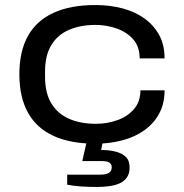

<svg xmlns="http://www.w3.org/2000/svg" viewBox="-20 -559 731 763"><path d="M359 12Q260 12 192.5 -19Q125 -50 91 -111.5Q57 -173 57 -264Q57 -355 91 -416Q125 -477 192.5 -508Q260 -539 359 -539Q417 -539 467.5 -525.5Q518 -512 555 -485Q592 -458 613 -419Q634 -380 634 -327H535Q535 -373 510 -402Q485 -431 444.5 -445.5Q404 -460 359 -460Q300 -460 254.5 -440.5Q209 -421 184 -380Q159 -339 159 -274V-254Q159 -189 184.5 -147.5Q210 -106 255.5 -86.5Q301 -67 361 -67Q406 -67 446.5 -81.5Q487 -96 512.5 -125.5Q538 -155 538 -200H634Q634 -147 612.5 -107.5Q591 -68 554 -41.5Q517 -15 467 -1.5Q417 12 359 12ZM364 184Q334 184 303 182Q272 180 247 175V135H380Q401 135 412.5 128Q424 121 424 106Q424 93 414.5 87Q405 81 381 81H307L330 -20H393L382 37Q414 37 439.5 43.5Q465 50 480 64.5Q495 79 495 107Q495 131 484 146.5Q473 162 454.5 170Q436 178 412.5 181Q389 184 364 184Z"/></svg>

Font: Archivo Expanded
Style: Regular
Weight: 400
Width: 7
Designer: Hector Gatti
Foundry: Omnibus-Type
Version: Version 2.001